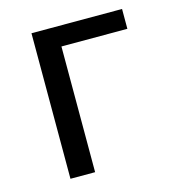

<svg xmlns="http://www.w3.org/2000/svg" viewBox="-87 -618 633 692"><g transform="rotate(-15 229.5 -271.5)"><path d="M92 0V-543H430V-469H184V0Z"/></g></svg>

Font: Chocolate Classical Sans
Style: Regular
Weight: 400
Designer: 田海東、宇文滿月
Foundry: Moonlit Owen
Version: Version 1.001